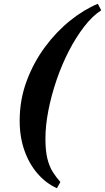

<svg xmlns="http://www.w3.org/2000/svg" viewBox="-20 -820 552 1010"><path d="M297.5 137.5 279.5 170Q223 145 178.5 94.2Q134 43.5 108.8 -27.5Q83.5 -98.5 83.5 -185Q83.5 -295 120 -393.2Q156.5 -491.5 216.5 -572.5Q276.5 -653.5 349.2 -711.8Q422 -770 494.5 -800L512.5 -766Q466 -736 422.8 -680Q379.5 -624 342.2 -551.8Q305 -479.5 277.5 -399Q250 -318.5 234.5 -239Q219 -159.5 219 -90Q219 -26.5 229.2 14.5Q239.5 55.5 257.2 83.8Q275 112 297.5 137.5Z"/></svg>

Font: Bodoni* 06pt
Style: Bold Italic
Weight: 700
Italic angle: -13°
Version: Version 2.3